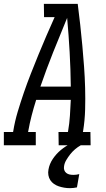

<svg xmlns="http://www.w3.org/2000/svg" viewBox="-57 -755 552 998"><path d="M-37 0V-69H11L12 -74Q20 -124 35 -174Q50 -224 67 -273.5Q84 -323 103.5 -372.5Q123 -422 143 -471Q163 -520 184 -568.5Q205 -617 227 -666H172L171 -735H347Q354 -681 360 -626.5Q366 -572 371 -517.5Q376 -463 380 -408Q384 -353 385.5 -297.5Q387 -242 385.5 -186Q384 -130 375 -74L374 -69H413L414 0H248L247 -69H296L297 -74Q304 -114 306.5 -154.5Q309 -195 311 -236H131Q118 -195 107.5 -154.5Q97 -114 90 -74L89 -69H129V0ZM153 -305H311Q310 -395 305 -484Q300 -573 292 -662Q255 -573 219.5 -484Q184 -395 153 -305ZM306 223Q291 223 276.5 220.5Q262 218 248.5 213.5Q235 209 223.5 201Q212 193 204.5 181.5Q197 170 194.5 155.5Q192 141 195 126Q200 97 217.5 71Q235 45 259 25Q283 5 311 -9Q339 -23 368 -30L363 0Q347 9 333 21Q319 33 308 47Q297 61 287.5 77Q278 93 276 109Q274 120 277 129Q280 138 287.5 144Q295 150 304.5 152Q314 154 325 154Q332 154 340 153Q348 152 355 150L343 219Q334 221 324.5 222Q315 223 306 223Z"/></svg>

Font: Iosevka QP
Style: Italic
Weight: 400
Italic angle: -9°
Designer: Belleve Invis
Foundry: Belleve Invis
Version: Version 20.0.0; ttfautohint (v1.8.4)